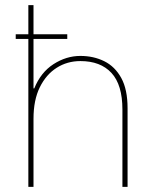

<svg xmlns="http://www.w3.org/2000/svg" viewBox="-20 -725 556 745"><path d="M41 -574V-592H241V-574ZM90 0V-705H110V-382H113Q138 -444 187.5 -476Q237 -508 292 -508Q343 -508 384.5 -487.5Q426 -467 450.5 -422.5Q475 -378 475 -305V0H455V-300Q455 -396 412.5 -442Q370 -488 292 -488Q241 -488 200 -462Q159 -436 134.5 -386.5Q110 -337 110 -264V0Z"/></svg>

Font: DM Sans 36pt Thin
Style: Regular
Weight: 250
Designer: Colophon Foundry, Jonny Pinhorn
Foundry: Colophon Foundry
Version: Version 4.004;gftools[0.9.30]